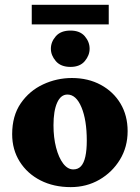

<svg xmlns="http://www.w3.org/2000/svg" viewBox="-20 -766 578 794"><path d="M272.5 7.8Q202.1 7.8 147.5 -20Q92.8 -47.9 61.5 -97.7Q30.3 -147.5 30.3 -210.9Q30.3 -287.1 65.9 -338.9Q101.6 -390.6 158.2 -417Q214.8 -443.4 277.3 -443.4Q344.7 -443.4 397 -415Q449.2 -386.7 478.5 -337.4Q507.8 -288.1 507.8 -223.6Q507.8 -158.2 476.1 -106Q444.3 -53.7 391.1 -22.9Q337.9 7.8 272.5 7.8ZM283.2 -65.4Q302.7 -65.4 314.9 -78.6Q327.1 -91.8 333 -118.7Q338.9 -145.5 338.9 -184.6Q338.9 -269.5 316.9 -322.3Q294.9 -375 258.8 -375Q231.4 -375 216.3 -341.3Q201.2 -307.6 201.2 -248Q201.2 -197.3 211.9 -155.8Q222.7 -114.3 241.2 -89.8Q259.8 -65.4 283.2 -65.4ZM271.5 -489.3Q231.4 -489.3 210.9 -513.2Q190.4 -537.1 190.4 -564.5Q190.4 -592.8 210.9 -616.2Q231.4 -639.6 271.5 -639.6Q310.5 -639.6 330.6 -616.2Q350.6 -592.8 350.6 -564.5Q350.6 -537.1 330.6 -513.2Q310.5 -489.3 271.5 -489.3ZM111.3 -746.1H429.7V-665H111.3Z"/></svg>

Font: Crimson Pro Black
Style: Regular
Weight: 900
Designer: Jacques Le Bailly
Foundry: Baron von Fonthausen
Version: Version 1.003